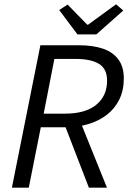

<svg xmlns="http://www.w3.org/2000/svg" viewBox="-20 -865 595 885"><path d="M34.8 0 166.1 -656.3H346Q407.2 -656.3 453.2 -641.1Q499.2 -625.8 524.9 -592Q550.7 -558.1 550.7 -503.3Q550.7 -448.3 529.8 -406.1Q508.9 -363.9 472.1 -335.6Q435.3 -307.4 386.9 -292.9Q338.4 -278.4 283.6 -278.4H168.1L112.7 0ZM181.4 -341.2H279.9Q373.9 -341.2 423.8 -382.2Q473.6 -423.2 473.6 -493.2Q473.6 -547.5 436.5 -570.5Q399.3 -593.5 326.5 -593.5H230.6ZM389.7 0 276.4 -293.6 336.1 -339.5 473 0ZM337.1 -706.3 252.8 -818.8 291.7 -843.9 382 -751.2H386L515 -845.2L548.2 -816.6L424 -706.3Z"/></svg>

Font: Source Sans Variable
Style: Italic
Weight: 200
Italic angle: -11°
Designer: Paul D. Hunt
Foundry: Adobe Systems Incorporated
Version: Version 3.006;hotconv 1.0.111;makeotfexe 2.5.65597